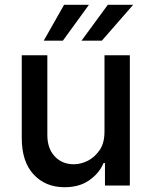

<svg xmlns="http://www.w3.org/2000/svg" viewBox="-20 -776 634 803"><path d="M523 -545V0H419V-94H413Q395 -51 353 -22Q312 7 250 7Q171 7 122 -45Q71 -98 71 -199V-545H178V-211Q178 -156 208 -123Q239 -89 289 -89Q318 -89 348 -104Q377 -119 398 -150Q417 -179 417 -226V-545ZM537 -756 406 -606H321L431 -756ZM352 -756 243 -606H163L248 -756Z"/></svg>

Font: Sinter Medium
Style: Regular
Weight: 500
Foundry: Adobe & rsms
Version: Version 1.000